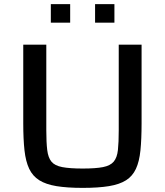

<svg xmlns="http://www.w3.org/2000/svg" viewBox="-20 -905 803 933"><path d="M382 8Q306 8 254.5 -0.5Q203 -9 171 -29Q139 -49 122 -84.5Q105 -120 99 -174.5Q93 -229 93 -306V-688H205V-272Q205 -213 209.5 -176Q214 -139 230 -119.5Q246 -100 282.5 -93Q319 -86 382 -86Q445 -86 480.5 -93Q516 -100 532.5 -119.5Q549 -139 553 -176Q557 -213 557 -272V-688H668V-306Q668 -229 662.5 -174.5Q657 -120 640.5 -84.5Q624 -49 592.5 -29Q561 -9 509.5 -0.5Q458 8 382 8ZM227 -795V-885H321V-795ZM442 -795V-885H536V-795Z"/></svg>

Font: Saira SemiExpanded Medium
Style: Regular
Weight: 500
Width: 6
Designer: Hector Gatti with collaboration of the Omnibus-Type team
Foundry: Omnibus-Type
Version: Version 1.101